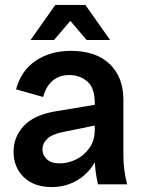

<svg xmlns="http://www.w3.org/2000/svg" viewBox="-20 -747 581 778"><path d="M377 0Q371 -26 367.5 -53Q364 -80 364 -106V-330Q364 -391 333.5 -417Q303 -443 261 -443Q222 -443 194.5 -421Q167 -399 155 -354L45 -385Q66 -462 125.5 -501.5Q185 -541 268 -541Q368 -541 424 -488Q480 -435 480 -342V-118Q480 -59 495 0ZM190 11Q118 11 76.5 -29Q35 -69 35 -132Q35 -192 75.5 -236Q116 -280 200 -295L392 -327V-244L240 -213Q192 -204 172 -185Q152 -166 152 -141Q152 -120 169 -102.5Q186 -85 222 -85Q256 -85 288.5 -101Q321 -117 342.5 -147.5Q364 -178 364 -221H397Q397 -150 369 -97.5Q341 -45 294 -17Q247 11 190 11ZM331 -585 210 -727H326L426 -585ZM104 -585 204 -727H320L199 -585Z"/></svg>

Font: Radio Canada Big Medium
Style: Regular
Weight: 500
Designer: Étienne Aubert Bonn
Foundry: Coppers and Brasses
Version: Version 1.001